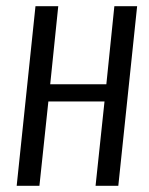

<svg xmlns="http://www.w3.org/2000/svg" viewBox="-20 -598 478 618"><path d="M33.7 0 94.2 -578.1H167.5L141.6 -326.7H322.3L348.1 -578.1H421.4L360.8 0H287.6L316.4 -271.5H135.7L106.9 0Z"/></svg>

Font: Oswald
Style: Light
Weight: 300
Designer: Vernon Adams
Foundry: Vernon Adams
Version: 3.0; ttfautohint (v0.95.6-bc232) -l 8 -r 50 -G 200 -x 0 -w "